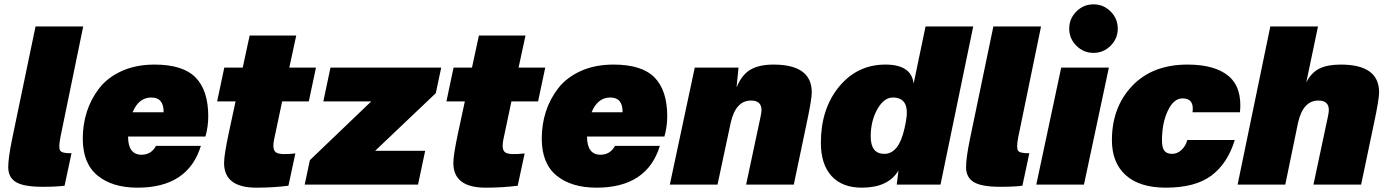

<svg xmlns="http://www.w3.org/2000/svg" viewBox="-20 -852 6400 886"><path d="M259 -220Q249 -169 258 -156.5Q267 -144 310 -145L278 5Q241 10 176 10Q90 10 54 -11.5Q18 -33 18 -81Q18 -123 36 -211L144 -730H364Z M693 -554Q824 -554 882.5 -494.5Q941 -435 941 -315Q941 -268 928 -222H571Q571 -138 633 -138Q678 -138 700 -179H907Q848 14 615 14Q498 14 430 -42Q362 -98 362 -212Q362 -278 381 -337Q400 -396 438.5 -445.5Q477 -495 542.5 -524.5Q608 -554 693 -554ZM592 -334H735Q736 -402 678 -402Q620 -402 592 -334Z M1245 -209Q1235 -161 1254 -148.5Q1273 -136 1343 -144L1311 5Q1242 14 1163 14Q1014 14 1014 -100Q1014 -136 1035 -235L1067 -384H982L1015 -540H1100L1132 -688H1347L1315 -540H1438L1405 -384H1282Z M2016 -540 1991 -422 1711 -156H1942L1909 0H1386L1410 -113L1693 -384H1472L1505 -540Z M2303 -209Q2293 -161 2312 -148.5Q2331 -136 2401 -144L2369 5Q2300 14 2221 14Q2072 14 2072 -100Q2072 -136 2093 -235L2125 -384H2040L2073 -540H2158L2190 -688H2405L2373 -540H2496L2463 -384H2340Z M2811 -554Q2942 -554 3000.5 -494.5Q3059 -435 3059 -315Q3059 -268 3046 -222H2689Q2689 -138 2751 -138Q2796 -138 2818 -179H3025Q2966 14 2733 14Q2616 14 2548 -42Q2480 -98 2480 -212Q2480 -278 2499 -337Q2518 -396 2556.5 -445.5Q2595 -495 2660.5 -524.5Q2726 -554 2811 -554ZM2710 -334H2853Q2854 -402 2796 -402Q2738 -402 2710 -334Z M3388 -540 3379 -451H3380Q3403 -507 3443 -530.5Q3483 -554 3549 -554Q3726 -554 3726 -426Q3726 -394 3703 -286L3643 0H3423L3490 -315Q3494 -335 3494 -344Q3494 -388 3446 -388Q3375 -388 3352 -286L3291 0H3071L3186 -540Z M4471 -730 4320 0H4118L4126 -65Q4079 14 3957 14Q3866 14 3817 -40Q3768 -94 3768 -193Q3768 -350 3852 -452Q3936 -554 4066 -554Q4186 -554 4196 -466L4251 -730ZM3998 -222Q3998 -142 4061 -142Q4128 -142 4154 -260L4160 -289Q4182 -402 4100 -402Q4059 -402 4028.5 -348Q3998 -294 3998 -222Z M4679 -220Q4669 -169 4678 -156.5Q4687 -144 4730 -145L4698 5Q4661 10 4596 10Q4510 10 4474 -11.5Q4438 -33 4438 -81Q4438 -123 4456 -211L4564 -730H4784Z M5097 -540 4982 0H4762L4877 -540ZM4947 -641Q4914 -674 4914 -720Q4914 -766 4947 -799Q4980 -832 5026 -832Q5072 -832 5105 -799Q5138 -766 5138 -720Q5138 -674 5105 -641Q5072 -608 5026 -608Q4980 -608 4947 -641Z M5460 -554Q5587 -554 5650 -500.5Q5713 -447 5702 -334H5483Q5492 -398 5437 -398Q5396 -398 5369 -341Q5342 -284 5342 -204Q5342 -171 5353 -156.5Q5364 -142 5389 -142Q5412 -142 5431.5 -159.5Q5451 -177 5459 -206H5678Q5645 -98 5570.5 -42Q5496 14 5360 14Q5239 14 5175 -43.5Q5111 -101 5111 -205Q5111 -357 5204.5 -455.5Q5298 -554 5460 -554Z M6062 -730 6008 -472Q6031 -517 6068.5 -535.5Q6106 -554 6167 -554Q6344 -554 6344 -426Q6344 -394 6321 -286L6261 0H6041L6108 -315Q6112 -335 6112 -344Q6112 -388 6064 -388Q5993 -388 5970 -286L5911 0H5691L5842 -730Z"/></svg>

Font: Nacelle Black
Style: Italic
Weight: 900
Italic angle: -12°
Designer: Sora Sagano
Foundry: Sora Sagano
Version: Version 1.000;FEAKit 1.0